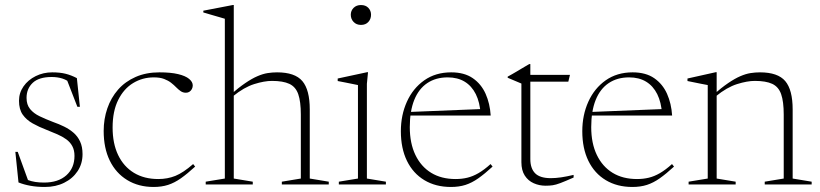

<svg xmlns="http://www.w3.org/2000/svg" viewBox="-20 -733 3258 763"><path d="M187.5 -445.5Q218 -445.5 240.2 -440Q262.5 -434.5 285.5 -422.5L297.5 -308.5H287.5L242.5 -424.5L271.5 -395.5Q248 -414.5 228.2 -420.8Q208.5 -427 185.5 -427Q134.5 -427 110 -403.8Q85.5 -380.5 85.5 -344Q85.5 -317 99.5 -299.8Q113.5 -282.5 137.5 -271Q161.5 -259.5 191.5 -248Q214.5 -240 235.2 -229.8Q256 -219.5 272.2 -205.5Q288.5 -191.5 298.2 -170.8Q308 -150 308 -120.5Q308 -82.5 288.5 -53Q269 -23.5 235.2 -6.8Q201.5 10 158.5 10Q126.5 10 100.5 5.2Q74.5 0.5 53.5 -8L41 -129.5H50.5L95 -7L66.5 -29.5Q77 -23 90.5 -17.8Q104 -12.5 120 -10Q136 -7.5 155 -7.5Q211.5 -7.5 243.8 -36.5Q276 -65.5 276 -113.5Q276 -136.5 267.2 -152.5Q258.5 -168.5 243.2 -179.5Q228 -190.5 208 -199.2Q188 -208 165 -217Q135 -228.5 110 -242.5Q85 -256.5 70.2 -277.5Q55.5 -298.5 55.5 -332.5Q55.5 -364 73.5 -389.8Q91.5 -415.5 121.8 -430.5Q152 -445.5 187.5 -445.5Z M613.5 -445.5Q658.5 -445.5 687.8 -438.5Q717 -431.5 731.5 -419.5Q746 -407.5 746 -393.5Q746 -386 742.5 -379.2Q739 -372.5 733 -368.5Q727 -364.5 719 -364.5Q707 -364.5 698 -370.8Q689 -377 680.2 -386Q671.5 -395 660 -404Q648.5 -413 632.2 -419.2Q616 -425.5 591 -425.5Q546.5 -425.5 509.2 -403Q472 -380.5 449.8 -336Q427.5 -291.5 427.5 -226Q427.5 -162.5 449.5 -116.8Q471.5 -71 512.2 -46.2Q553 -21.5 609 -21.5Q645.5 -21.5 676.8 -34Q708 -46.5 747.5 -81L755.5 -71Q724.5 -42.5 699 -24.5Q673.5 -6.5 647.8 1.8Q622 10 590.5 10Q530.5 10 485.5 -17.5Q440.5 -45 416.2 -94.8Q392 -144.5 392 -212.5Q392 -260 406.5 -302.2Q421 -344.5 449.2 -376.8Q477.5 -409 519 -427.2Q560.5 -445.5 613.5 -445.5Z M1100 -11 1175.5 -23.5V-277.5Q1175.5 -329.5 1165.2 -358.8Q1155 -388 1129.8 -399.8Q1104.5 -411.5 1060.5 -411.5Q1030.5 -411.5 990 -398.8Q949.5 -386 906 -350.5L894 -355Q928.5 -385 955 -403Q981.5 -421 1003 -430.2Q1024.5 -439.5 1043.2 -442.5Q1062 -445.5 1081 -445.5Q1152 -445.5 1181.5 -410.8Q1211 -376 1211 -298V-23.5L1286.5 -11V0H1100ZM984.5 0H797.5V-11L873.5 -23.5V-658.5Q867 -660.5 854.2 -664.2Q841.5 -668 824.5 -672.8Q807.5 -677.5 788 -683.5V-690.5L905 -713H909V-657.5V-23.5L984.5 -11Z M1414.5 -634Q1396.5 -634 1385.2 -645.8Q1374 -657.5 1374 -674.5Q1374 -690.5 1385.2 -701.8Q1396.5 -713 1414.5 -713Q1433 -713 1443.8 -701.8Q1454.5 -690.5 1454.5 -674.5Q1454.5 -657.5 1443.8 -645.8Q1433 -634 1414.5 -634ZM1442.5 -446 1438 -400V-23.5L1513.5 -11V0H1326.5V-11L1402.5 -23.5V-395Q1397 -396 1383.8 -398.8Q1370.5 -401.5 1354 -404.8Q1337.5 -408 1322 -411V-421L1438.5 -446Z M1773 -445.5Q1825.5 -445.5 1859 -422.2Q1892.5 -399 1909.8 -360.2Q1927 -321.5 1930 -274H1605V-288L1901.5 -300L1890 -279.5Q1887 -326.5 1870.8 -359Q1854.5 -391.5 1826.5 -408.5Q1798.5 -425.5 1759 -425.5Q1712 -425.5 1678 -402.8Q1644 -380 1626.2 -335.8Q1608.5 -291.5 1608.5 -228Q1608.5 -163.5 1630.8 -117.2Q1653 -71 1693.5 -46.2Q1734 -21.5 1790.5 -21.5Q1815.5 -21.5 1837.2 -26.8Q1859 -32 1881.5 -45Q1904 -58 1929.5 -81L1937.5 -71Q1906.5 -42.5 1881 -24.5Q1855.5 -6.5 1829.8 1.8Q1804 10 1772 10Q1711.5 10 1666.5 -17Q1621.5 -44 1597.2 -93.8Q1573 -143.5 1573 -211.5Q1573 -275.5 1597 -328.8Q1621 -382 1666 -413.8Q1711 -445.5 1773 -445.5Z M2087.5 -101Q2087.5 -63.5 2106.8 -44.2Q2126 -25 2169 -25Q2187.5 -25 2209.8 -28.2Q2232 -31.5 2259.5 -38V-27.5Q2225.5 -12.5 2207 -5.5Q2188.5 1.5 2176.2 3.2Q2164 5 2148 5Q2123 5 2101 -4.8Q2079 -14.5 2065.5 -35.2Q2052 -56 2052 -88.5V-401L1997.5 -424V-428.5Q2006.5 -433.5 2015.5 -438.5Q2024.5 -443.5 2033.2 -448.8Q2042 -454 2050.2 -459Q2058.5 -464 2066.8 -468.8Q2075 -473.5 2083.5 -478.5H2087.5V-419.5ZM2062.5 -408.5V-435.5H2245L2238.5 -408.5Z M2494 -445.5Q2546.5 -445.5 2580 -422.2Q2613.5 -399 2630.8 -360.2Q2648 -321.5 2651 -274H2326V-288L2622.5 -300L2611 -279.5Q2608 -326.5 2591.8 -359Q2575.5 -391.5 2547.5 -408.5Q2519.5 -425.5 2480 -425.5Q2433 -425.5 2399 -402.8Q2365 -380 2347.2 -335.8Q2329.5 -291.5 2329.5 -228Q2329.5 -163.5 2351.8 -117.2Q2374 -71 2414.5 -46.2Q2455 -21.5 2511.5 -21.5Q2536.5 -21.5 2558.2 -26.8Q2580 -32 2602.5 -45Q2625 -58 2650.5 -81L2658.5 -71Q2627.5 -42.5 2602 -24.5Q2576.5 -6.5 2550.8 1.8Q2525 10 2493 10Q2432.5 10 2387.5 -17Q2342.5 -44 2318.2 -93.8Q2294 -143.5 2294 -211.5Q2294 -275.5 2318 -328.8Q2342 -382 2387 -413.8Q2432 -445.5 2494 -445.5Z M2828 -363.5V-23.5L2903.5 -11V0H2716.5V-11L2792.5 -23.5V-395Q2784.5 -396.5 2765.2 -400.2Q2746 -404 2712 -411V-421L2824 -446H2828ZM3019 -11 3094.5 -23.5V-277.5Q3094.5 -329.5 3084.2 -358.8Q3074 -388 3048.8 -399.8Q3023.5 -411.5 2979.5 -411.5Q2949.5 -411.5 2909 -398.8Q2868.5 -386 2825 -350.5L2813 -355Q2847.5 -385 2874 -403Q2900.5 -421 2922 -430.2Q2943.5 -439.5 2962.2 -442.5Q2981 -445.5 3000 -445.5Q3071 -445.5 3100.5 -410.8Q3130 -376 3130 -298V-23.5L3205.5 -11V0H3019Z"/></svg>

Font: Newsreader 24pt ExtraLight
Style: Regular
Weight: 250
Designer: Hugues Gentile
Foundry: Production Type
Version: Version 1.003